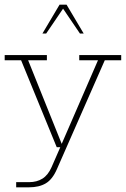

<svg xmlns="http://www.w3.org/2000/svg" viewBox="-20 -628 537 819"><path d="M104 171H49V149H104Q137 149 161 134Q185 119 200 85L238 -2L242 0H222L70 -371H0V-393H180V-371H100L249 0L240 -7L398 -371H318V-393H497V-371H427L223 93Q204 137 175.5 154Q147 171 104 171ZM161 -485 234 -608H264L337 -485H321L249 -591L177 -485Z"/></svg>

Font: Rokkitt Thin
Style: Regular
Weight: 250
Version: Version 3.103